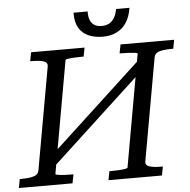

<svg xmlns="http://www.w3.org/2000/svg" viewBox="-69 -958 1005 1016"><g transform="rotate(-5 433.5 -449.5)"><path d="M155 -134 691 -630 718 -588 182 -92ZM-10 0 -1 -47H10Q47 -47 72 -54Q97 -61 101 -83L198 -627Q202 -649 179 -656Q156 -663 119 -663H108L117 -710H401L392 -663H383Q364 -663 344 -662Q324 -661 310 -659Q296 -657 295 -653L189 -57Q189 -54 202.5 -51.5Q216 -49 236 -48Q256 -47 275 -47H284L275 0ZM466 0 475 -47H484Q503 -47 523 -48Q543 -49 557.5 -51.5Q572 -54 572 -57L678 -653Q679 -657 665 -659Q651 -661 631 -662Q611 -663 592 -663H583L592 -710H877L868 -663H857Q820 -663 795 -656Q770 -649 766 -627L669 -83Q665 -61 688 -54Q711 -47 748 -47H759L750 0ZM359 -899Q359 -898 359 -895.5Q359 -893 359 -891Q359 -848 376 -818.5Q393 -789 425.5 -774Q458 -759 504 -759Q544 -759 576 -774.5Q608 -790 628.5 -821Q649 -852 656 -899H585Q580 -872 569.5 -853.5Q559 -835 542 -825.5Q525 -816 501 -816Q478 -816 463 -825.5Q448 -835 440.5 -853.5Q433 -872 434 -899Z"/></g></svg>

Font: Roboto Serif 20pt
Style: Italic
Weight: 400
Italic angle: -10°
Designer: Greg Gazdowicz
Foundry: Commercial Type
Version: Version 1.008